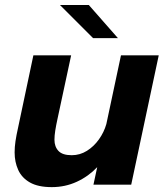

<svg xmlns="http://www.w3.org/2000/svg" viewBox="-20 -758 672 788"><path d="M192.5 10Q136.5 10 103 -9Q69.5 -28 54.8 -60.5Q40 -93 40 -132.5Q40 -154.5 43.5 -178.2Q47 -202 54.5 -235.5L117 -531H272L216.5 -272.5Q210 -243 206.8 -222.2Q203.5 -201.5 203.5 -184.5Q203.5 -156 220 -138.5Q236.5 -121 274.5 -121Q308 -121 336.8 -139Q365.5 -157 386.2 -186.2Q407 -215.5 416.5 -249L476.5 -531H631.5L518.5 0H363.5L379 -72Q343 -34 295.2 -12Q247.5 10 192.5 10ZM464 -601.5H362L226 -737.5H344.5Z"/></svg>

Font: Epilogue
Style: Bold Italic
Weight: 700
Italic angle: -12°
Designer: Tyler Finck
Foundry: Etcetera Type Co
Version: Version 2.111; ttfautohint (v1.8.3)